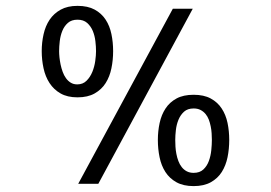

<svg xmlns="http://www.w3.org/2000/svg" viewBox="-20 -630 929 658"><path d="M765.6 -150.4Q765.6 -180.7 759.8 -208.7Q753.9 -236.8 739.7 -258.3Q725.6 -279.8 702.1 -292.5Q678.7 -305.2 643.6 -305.2Q608.4 -305.2 585 -292.5Q561.5 -279.8 547.4 -258.3Q533.2 -236.8 527.1 -208.7Q521 -180.7 521 -150.4Q521 -119.6 526.9 -91.1Q532.7 -62.5 546.9 -40.5Q561 -18.6 584.7 -5.4Q608.4 7.8 643.6 7.8Q678.7 7.8 702.4 -5.4Q726.1 -18.6 740 -40.5Q753.9 -62.5 759.8 -91.1Q765.6 -119.6 765.6 -150.4ZM367.7 -454.6Q367.7 -485.4 361.8 -513.4Q356 -541.5 341.8 -563Q327.6 -584.5 304.2 -597.2Q280.8 -609.9 245.6 -609.9Q211.4 -609.9 188 -596.9Q164.6 -584 150.1 -562.5Q135.7 -541 129.4 -512.9Q123 -484.9 123 -454.6Q123 -424.8 129.2 -396.2Q135.3 -367.7 149.7 -345.5Q164.1 -323.2 187.5 -309.8Q210.9 -296.4 245.6 -296.4Q280.8 -296.4 304.4 -309.8Q328.1 -323.2 342 -345.2Q356 -367.2 361.8 -395.8Q367.7 -424.3 367.7 -454.6ZM572.3 -600.1 248 0H316.9L640.6 -600.1ZM706.1 -150.4Q706.1 -134.8 704.1 -115.2Q702.1 -95.7 695.8 -78.4Q689.5 -61 677 -49.3Q664.6 -37.6 643.6 -37.6Q629.9 -37.6 619.9 -43Q609.9 -48.3 602.8 -57.4Q595.7 -66.4 591.3 -78.1Q586.9 -89.8 584.5 -102.5Q582 -115.2 581.3 -127.7Q580.6 -140.1 580.6 -150.4Q580.6 -166 582.8 -184.8Q585 -203.6 591.8 -220Q598.6 -236.3 610.8 -247.3Q623 -258.3 643.6 -258.3Q657.2 -258.3 667.2 -253.2Q677.2 -248 684.3 -239.5Q691.4 -231 695.6 -220Q699.7 -209 702.1 -197Q704.6 -185.1 705.3 -172.9Q706.1 -160.6 706.1 -150.4ZM309.1 -454.6Q309.1 -440.4 306.4 -420.9Q303.7 -401.4 296.4 -383.5Q289.1 -365.7 276.6 -353.3Q264.2 -340.8 244.6 -340.8Q231.9 -340.8 222.4 -346.7Q212.9 -352.5 206.1 -362.1Q199.2 -371.6 194.8 -383.8Q190.4 -396 187.7 -408.7Q185.1 -421.4 183.8 -433.3Q182.6 -445.3 182.6 -454.6Q182.6 -470.2 184.8 -489Q187 -507.8 193.6 -524.2Q200.2 -540.5 212.6 -551.5Q225.1 -562.5 245.6 -562.5Q266.1 -562.5 278.6 -551.5Q291 -540.5 297.9 -524.2Q304.7 -507.8 306.9 -489Q309.1 -470.2 309.1 -454.6Z"/></svg>

Font: Saysettha
Style: Regular
Weight: 400
Designer: John M. Durdin
Foundry: Lao Script for Windows
Version: Version 2.201